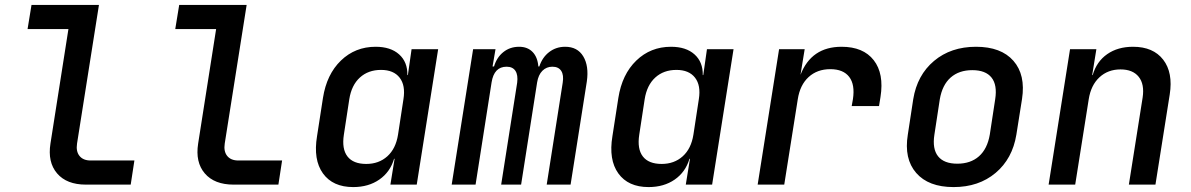

<svg xmlns="http://www.w3.org/2000/svg" viewBox="-20 -750 4840 780"><path d="M329 0Q251 0 212 -45.5Q173 -91 185 -167L258 -632H92L108 -730H382L293 -167Q288 -135 303 -116.5Q318 -98 348 -98H526L511 0Z M929 0Q851 0 812 -45.5Q773 -91 785 -167L858 -632H692L708 -730H982L893 -167Q888 -135 903 -116.5Q918 -98 948 -98H1126L1111 0Z M1415 10Q1332 10 1292 -45.5Q1252 -101 1268 -197L1292 -352Q1307 -448 1365 -504Q1423 -560 1506 -560Q1567 -560 1601.5 -529Q1636 -498 1635 -445H1637L1652 -550H1760L1673 0H1566L1583 -105H1581Q1565 -51 1521 -20.5Q1477 10 1415 10ZM1468 -84Q1519 -84 1553.5 -115Q1588 -146 1597 -203L1619 -347Q1628 -403 1603.5 -434.5Q1579 -466 1528 -466Q1476 -466 1442 -435Q1408 -404 1399 -347L1377 -203Q1368 -145 1391.5 -114.5Q1415 -84 1468 -84Z M1815 0 1902 -550H1993L1981 -480H1987Q1998 -517 2025 -538.5Q2052 -560 2089 -560Q2123 -560 2143.5 -539Q2164 -518 2167 -480H2171Q2183 -517 2211 -538.5Q2239 -560 2276 -560Q2326 -560 2349.5 -521Q2373 -482 2364 -419L2298 0H2201L2266 -414Q2271 -445 2260 -462Q2249 -479 2224 -479Q2200 -479 2183.5 -462.5Q2167 -446 2162 -415L2097 0H2016L2081 -414Q2085 -445 2074 -462Q2063 -479 2038 -479Q1987 -479 1977 -415L1912 0Z M2615 10Q2532 10 2492 -45.5Q2452 -101 2468 -197L2492 -352Q2507 -448 2565 -504Q2623 -560 2706 -560Q2767 -560 2801.5 -529Q2836 -498 2835 -445H2837L2852 -550H2960L2873 0H2766L2783 -105H2781Q2765 -51 2721 -20.5Q2677 10 2615 10ZM2668 -84Q2719 -84 2753.5 -115Q2788 -146 2797 -203L2819 -347Q2828 -403 2803.5 -434.5Q2779 -466 2728 -466Q2676 -466 2642 -435Q2608 -404 2599 -347L2577 -203Q2568 -145 2591.5 -114.5Q2615 -84 2668 -84Z M3058 0 3145 -550H3249L3232 -446Q3276 -560 3399 -560Q3487 -560 3529.5 -505.5Q3572 -451 3557 -356L3551 -319H3440L3445 -347Q3454 -406 3430 -437.5Q3406 -469 3353 -469Q3300 -469 3265 -437Q3230 -405 3221 -347L3166 0Z M3854 10Q3752 10 3702 -47.5Q3652 -105 3668 -203L3690 -347Q3706 -445 3774.5 -502.5Q3843 -560 3945 -560Q4047 -560 4097 -503Q4147 -446 4132 -348L4109 -203Q4093 -105 4024.5 -47.5Q3956 10 3854 10ZM3869 -85Q3923 -85 3957 -115Q3991 -145 4001 -203L4023 -347Q4032 -405 4008 -435Q3984 -465 3930 -465Q3876 -465 3842 -435Q3808 -405 3798 -347L3776 -203Q3767 -145 3791 -115Q3815 -85 3869 -85Z M4240 0 4327 -550H4434L4417 -445H4419Q4435 -500 4478 -530Q4521 -560 4583 -560Q4665 -560 4705.5 -507.5Q4746 -455 4732 -366L4674 0H4566L4622 -354Q4630 -408 4606 -438Q4582 -468 4532 -468Q4481 -468 4446.5 -436Q4412 -404 4403 -347L4348 0Z"/></svg>

Font: NKDuy Mono SemiBold
Style: Italic
Weight: 600
Italic angle: -9°
Monospace: yes
Designer: NKDuy
Foundry: NKDuy
Version: Version 2.251; ttfautohint (v1.8.4.7-5d5b)